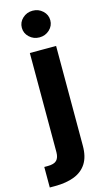

<svg xmlns="http://www.w3.org/2000/svg" viewBox="-171 -815 589 1066"><g transform="rotate(-15 123.0 -282.5)"><path d="M60.7 -545.9H211.7V27.1Q211.9 90.3 187 129.2Q162 168.2 115.6 186.1Q69.2 204.1 5.1 204.1H-25.6V86.1H-5.9Q31 86.1 45.8 70.8Q60.5 55.5 60.7 24.8ZM135.7 -615.6Q102 -615.6 77.9 -638.1Q53.9 -660.5 53.9 -692.2Q53.9 -724.1 77.9 -746.4Q102 -768.8 135.7 -768.8Q169.5 -768.8 193.6 -746.4Q217.6 -724.1 217.6 -692.3Q217.6 -660.5 193.6 -638.1Q169.5 -615.6 135.7 -615.6Z"/></g></svg>

Font: Inter
Style: Regular
Weight: 400
Designer: Rasmus Andersson
Foundry: rsms
Version: Version 4.000;git-8c9346024